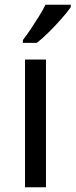

<svg xmlns="http://www.w3.org/2000/svg" viewBox="-20 -786 317 806"><path d="M173 0H85V-536H173ZM277 -756Q265 -738 240 -709.5Q215 -681 186.5 -652.5Q158 -624 134 -606H76V-618Q91 -637 108.5 -663Q126 -689 143 -716.5Q160 -744 171 -766H277Z"/></svg>

Font: Noto Sans Samaritan
Style: Regular
Weight: 400
Designer: Monotype Design Team
Foundry: Monotype Imaging Inc.
Version: Version 2.001; ttfautohint (v1.8.4.7-5d5b)